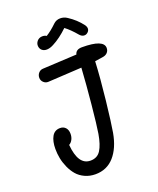

<svg xmlns="http://www.w3.org/2000/svg" viewBox="-173 -1063 967 1178"><g transform="rotate(-20 310.0 -474.5)"><path d="M243.5 12.5Q206 12.5 174.8 -2Q143.5 -16.5 123.5 -40Q103.5 -63.5 89.8 -94.2Q76 -125 70 -155.8Q64 -186.5 64 -217Q64 -267 81.2 -297.8Q98.5 -328.5 134.5 -328.5Q156.5 -328.5 170 -313.8Q183.5 -299 183.5 -273.5Q183.5 -253 175 -236.5Q166.5 -220 152 -212Q163.5 -76.5 243 -76.5Q288 -76.5 310.2 -111.8Q332.5 -147 344 -214.5Q353 -269 365.5 -397.8Q378 -526.5 384.5 -632L165 -619.5Q147 -618.5 133.8 -631Q120.5 -643.5 120.5 -661.5Q120.5 -679.5 132.2 -692.8Q144 -706 161.5 -706.5L383.5 -718Q390.5 -748.5 430.5 -748.5Q572 -748.5 572 -692.5Q572 -674.5 560.2 -662.2Q548.5 -650 527.5 -647.5L477.5 -640Q472.5 -534 456.8 -391.5Q441 -249 430.5 -189.5Q413.5 -95 365.8 -41.2Q318 12.5 243.5 12.5ZM190.5 -879.5Q202.5 -893 220.8 -894.5Q239 -896 251.5 -887.5Q284.5 -907.5 321.5 -943.5Q339.5 -960.5 364.8 -960.8Q390 -961 411 -946.5Q460.5 -914.5 495 -869Q505.5 -854 504 -841.2Q502.5 -828.5 491.5 -819.5Q480.5 -810 466.2 -811.8Q452 -813.5 439.5 -828Q403 -871.5 369.5 -896.5Q318.5 -847.5 269 -822Q247 -810 227 -808.8Q207 -807.5 193.5 -818.5Q181 -829 179.5 -846.8Q178 -864.5 190.5 -879.5Z"/></g></svg>

Font: Monaspace Radon
Style: Regular
Weight: 400
Designer: Riley Cran & the Lettermatic Team
Foundry: Lettermatic
Version: Version 1.000 (Monaspace Radon)